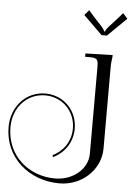

<svg xmlns="http://www.w3.org/2000/svg" viewBox="-405 -742 714 1035"><g transform="rotate(5 -47.5 -224.0)"><path d="M142 -568 244 -668 219 -696 181 -653C153 -622 133 -604 130 -589H125C122 -604 101 -622 73 -653L35 -696L11 -668L113 -568ZM106 75C106 157.1 27.2 223.7 -69.8 223.7C-215.1 223.7 -333 120.7 -333 -31C-333 -137 -260 -218 -160 -218H-159C-66 -217 3 -145 3 -53C3 22 -41 74 -94 100L-90 110C-34 83 13 26 13 -53C13 -150 -60 -227 -159 -228H-160C-266 -228 -343 -141 -343 -31C-343 134 -209.1 247.9 -44.1 247.9C78 247.9 177 154.8 177 40V-405C177 -423 180 -438 182 -458V-466L35 -462V-444H53C101 -444 106 -439 106 -391Z"/></g></svg>

Font: FoglihtenNo04
Style: Regular
Weight: 500
Designer: gluk (gluksza@wp.pl)
Foundry: gluk (gluksza@wp.pl)
Version: Version 0.70